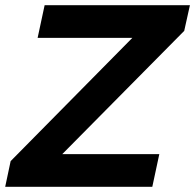

<svg xmlns="http://www.w3.org/2000/svg" viewBox="-54 -720 752 740"><path d="M-34 0 -13 -99 456 -574H91L118 -700H678L656 -601L186 -126H560L533 0Z"/></svg>

Font: Red Hat Display
Style: Bold Italic
Weight: 700
Italic angle: -12°
Designer: Pentagram, MCKL
Foundry: Pentagram, MCKL
Version: Version 1.023; ttfautohint (v1.8.3)